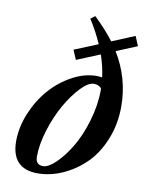

<svg xmlns="http://www.w3.org/2000/svg" viewBox="-82 -767 642 838"><g transform="rotate(10 239.0 -348.0)"><path d="M142.1 11.7Q85 11.7 55.7 -19Q26.4 -49.8 26.4 -110.4Q26.4 -172.4 52.2 -234.9Q78.1 -297.4 119.4 -344.7Q160.6 -392.1 215.1 -421.9Q269.5 -451.7 323.7 -451.7Q333 -451.7 347.7 -449.7Q342.3 -496.1 324.7 -547.4L221.7 -504.9L203.6 -546.9L308.1 -589.8Q285.2 -641.6 252.4 -693.4L272 -708Q329.1 -652.3 359.4 -611.3L460.4 -653.3L478 -610.8L385.7 -572.8Q452.1 -463.9 452.1 -339.4Q452.1 -259.3 424.3 -191.4Q396.5 -123.5 351.8 -80.1Q307.1 -36.6 252.4 -12.5Q197.8 11.7 142.1 11.7ZM127.4 -60.1Q127.4 -23.4 160.6 -23.4Q184.1 -23.4 216.8 -54.9Q249.5 -86.4 279.5 -136.2Q309.6 -186 330.6 -256.6Q351.6 -327.1 351.6 -396Q351.6 -397 351.3 -399.2Q351.1 -401.4 351.1 -402.3Q337.4 -416 317.9 -416Q293 -416 259.8 -381.1Q226.6 -346.2 197.3 -294.9Q168 -243.7 147.7 -179Q127.4 -114.3 127.4 -60.1Z"/></g></svg>

Font: Elstob 10pt SemiBold
Style: Italic
Weight: 600
Italic angle: -20°
Designer: Peter S. Baker
Version: Version 1.015